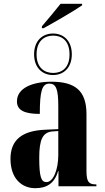

<svg xmlns="http://www.w3.org/2000/svg" viewBox="-20 -978 549 1008"><path d="M200 -840V-830H209C264 -860 371 -922 411 -950V-958H298C270 -922 228 -873 200 -840ZM258 -584C314 -584 357 -622 357 -693C357 -764 314 -802 258 -802C203 -802 159 -764 159 -693C159 -622 203 -584 258 -584ZM259 -595C214 -595 172 -622 172 -692C172 -764 214 -791 259 -791C305 -791 345 -764 345 -692C345 -622 305 -595 259 -595ZM165 10C224 10 266 -14 285 -80H287V0H486V-10H483C445 -10 434 -25 434 -81V-379C434 -504 372 -549 250 -549C151 -549 69 -516 69 -446C69 -399 108 -380 189 -380C189 -501 201 -539 239 -539C274 -539 286 -511 286 -422V-300L218 -297C95 -292 35 -243 35 -144C35 -42 93 10 165 10ZM224 -22C197 -22 186 -46 186 -150C186 -245 204 -284 256 -288L286 -290V-164C286 -88 260 -22 224 -22Z"/></svg>

Font: Noto Serif Display ExtraCondensed ExtraBold
Style: Regular
Weight: 800
Width: 2
Designer: Monotype Design Team
Foundry: Monotype Imaging Inc.
Version: Version 2.009